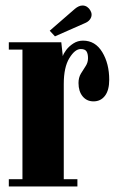

<svg xmlns="http://www.w3.org/2000/svg" viewBox="-20 -677 426 697"><path d="M12 0V-26.5H61.5V-497H12V-523.5H202.5L208 -473Q210.5 -482.5 220.5 -495.8Q230.5 -509 246.2 -519.2Q262 -529.5 281.5 -529.5Q326 -529.5 351.2 -487.8Q376.5 -446 376.5 -387.5Q376.5 -349.5 361 -329.2Q345.5 -309 319.5 -309Q295 -309 280 -327.2Q265 -345.5 265 -375.5Q265 -395.5 273.8 -410Q282.5 -424.5 291 -437.2Q299.5 -450 299.5 -466Q299.5 -482 294 -490.5Q288.5 -499 273 -499Q252 -499 231.8 -466Q211.5 -433 211.5 -372V-26.5H261V0ZM179.5 -545 160.5 -565.5 252 -645Q266.5 -657 279.5 -657Q289 -657 296.5 -651.8Q304 -646.5 308 -639Q312.5 -631.5 312.5 -623.5Q312.5 -614.5 306.2 -606Q300 -597.5 286 -592Z"/></svg>

Font: Imbue 50pt Black
Style: Regular
Weight: 900
Designer: Tyler Finck
Foundry: Etcetera Type Company
Version: Version 1.102; ttfautohint (v1.8.3)